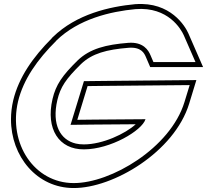

<svg xmlns="http://www.w3.org/2000/svg" viewBox="-20 -858 1044 968"><path d="M456 -255 369.7 -254 421.6 -424 505.9 -425 936.2 -429 935.9 -428 909.9 -343C839.2 -112 538.8 66 351.1 65C154.1 65 20.7 -133 71.1 -347C98 -458 168.6 -558 263.3 -652L263.6 -653C376.3 -763 537.6 -800 663.3 -812H664.3C828.2 -825 893.1 -710 906.2 -681L965.6 -545H753.6L739 -579C728.7 -604 703.1 -648 626.3 -642C514.5 -633 433.4 -613 371.1 -553C293.8 -477 261.8 -431 244.8 -359C209.3 -207 277.8 -104 403.1 -105C536.1 -105 695.8 -199 713.6 -257ZM456.2 -230 664.3 -231.6C611.8 -183.6 497.5 -130 403 -130C388.1 -129.9 374.8 -131.3 362.4 -134.2C284.7 -152.2 240.1 -228.9 269.1 -353.3C284.8 -419.7 312.3 -460.1 388.5 -535.1C444.2 -588.7 518 -608.2 628.2 -617.1C691.9 -622 707.5 -589.9 716 -569.3L737.2 -520H1003.8L929 -691.2C913.8 -724.9 840.5 -850.2 663.3 -837H662.1L660.9 -836.9C532.9 -824.7 365.4 -787.3 246.2 -670.9L241.6 -666.4L241.3 -665.3C146.6 -570.4 74.9 -468.7 46.8 -352.8C39.1 -320.3 35.5 -288.4 35.4 -257.1C34.9 -69.6 166.1 90 351.1 90C550 91.1 859.1 -91.4 933.8 -335.7L970 -454.3L505.6 -450L403.1 -448.8L335.7 -228.6Z"/></svg>

Font: Nordica Plus
Style: NordicaClassicBkOblOl
Weight: 900
Version: Version 1.01